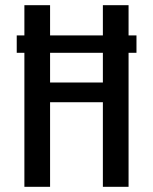

<svg xmlns="http://www.w3.org/2000/svg" viewBox="-20 -720 590 740"><path d="M74 0V-516.5H44.5V-583.5H74V-700H173V-583.5H376.5V-700H475.5V-583.5H506V-516.5H475.5V0H376.5V-326H173V0ZM173 -402H376.5V-516.5H173Z"/></svg>

Font: Trispace SemiCondensed
Style: Regular
Weight: 400
Width: 4
Designer: Tyler Finck
Foundry: Etcetera Type Company
Version: Version 1.210; ttfautohint (v1.8.3)